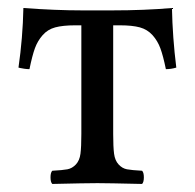

<svg xmlns="http://www.w3.org/2000/svg" viewBox="-20 -455 485 477"><path d="M182.1 -122.1V-392.1H167Q136.2 -392.1 117.2 -387Q98.1 -381.8 85.7 -367.4Q73.2 -353 66.7 -335Q60.1 -316.9 53.2 -283.2Q47.4 -283.2 40.5 -284.2Q33.7 -285.2 29.8 -286.1L25.9 -287.1Q36.6 -360.8 38.1 -435.1Q118.2 -429.2 184.1 -429.2H258.8Q338.4 -429.2 407.2 -435.1Q408.7 -361.8 418 -287.1Q405.3 -283.2 392.1 -283.2Q385.3 -316.4 378.4 -335Q371.6 -353.5 358.9 -367.7Q346.2 -381.8 327.4 -387Q308.6 -392.1 277.8 -392.1H261.2V-122.1Q261.2 -89.8 263.4 -73Q265.6 -56.2 274.7 -46.4Q283.7 -36.6 295.4 -34.4Q307.1 -32.2 333 -30.8Q337.4 -26.4 337.4 -14.4Q337.4 -2.4 333 2Q247.1 0 222.2 0Q193.8 0 109.9 2Q105.5 -2.4 105.5 -14.4Q105.5 -26.4 109.9 -30.8Q135.7 -32.2 147.5 -34.4Q159.2 -36.6 168.5 -46.4Q177.7 -56.2 179.9 -73Q182.1 -89.8 182.1 -122.1Z"/></svg>

Font: Linux Libertine Display G
Style: Regular
Weight: 400
Designer: Philipp H. Poll
Foundry: Philipp H. Poll
Version: Version 5.0.9